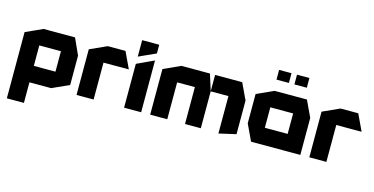

<svg xmlns="http://www.w3.org/2000/svg" viewBox="-87 -1161 3516 1803"><g transform="rotate(15 1671.5 -260.0)"><path d="M206.7 -358.7V-518.5H511.1L582.9 -359.7V-358.7ZM40.7 200V-157.6H41.7L206.7 0V200ZM174.2 0 40.7 -158.8V-159.8H416.9V0ZM40.7 -159.8V-443.7L205.7 -518.5H206.7V-159.8ZM416.9 0V-358.7H582.9V-74.9L417.9 0Z M664.7 0V-443.7L829.7 -518.5H830.7V0ZM830.7 -358.7V-518.5H1001.7L1076.6 -359.7V-358.7Z M1126.9 0V-426.3L1291.9 -503H1292.9V0ZM1126.9 -496.9V-656.4H1292.9V-571.8L1127.9 -496.9Z M1380.7 0V-443.7L1545.7 -518.5H1546.7V0ZM1719.2 0V-358.7H1872.9V0ZM1546.7 -358.7V-518.5H1822.7L1872.9 -359.7V-358.7ZM2045.3 4.9V-358.7H2211.3V-33L2046.3 4.9ZM1872.9 -358.7V-518.5H2136.5L2211.3 -359.7V-358.7Z M2452.6 -358.7V-518.5H2765.6L2840.4 -359.7V-358.7ZM2361.4 0 2286.6 -158.8V-159.8H2674.4V0ZM2286.6 -159.8V-443.7L2451.6 -518.5H2452.6V-159.8ZM2674.4 0V-358.7H2840.4V0ZM2615.4 -625.1V-719.6H2735.9V-625.1ZM2441.3 -625.1V-719.6H2561.8V-625.1Z M2927.7 0V-443.7L3092.7 -518.5H3093.7V0ZM3093.7 -358.7V-518.5H3264.7L3339.6 -359.7V-358.7Z"/></g></svg>

Font: Foldit Thin
Style: Regular
Weight: 100
Designer: Sophia Tai
Foundry: Sophia Tai
Version: Version 1.003